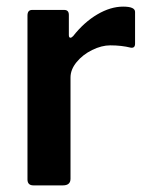

<svg xmlns="http://www.w3.org/2000/svg" viewBox="-20 -560 451 580"><path d="M63 -18V-513Q63 -530 77 -530H174Q188 -530 188 -515V-454Q188 -446 193 -446Q196 -446 201 -451Q234 -493 274 -516.5Q314 -540 352 -540Q388 -540 388 -524V-428Q388 -414 375 -416Q347 -423 313 -423Q287 -423 258.5 -409Q230 -395 211.5 -372.5Q193 -350 193 -326V-20Q193 0 170 0H81Q63 0 63 -18Z"/></svg>

Font: n
Style: Regular
Weight: 600
Designer: Pablo Impallari, Rodrigo Fuenzalida
Foundry: Impallari Type
Version: Version 1.002; ttfautohint (v1.5)